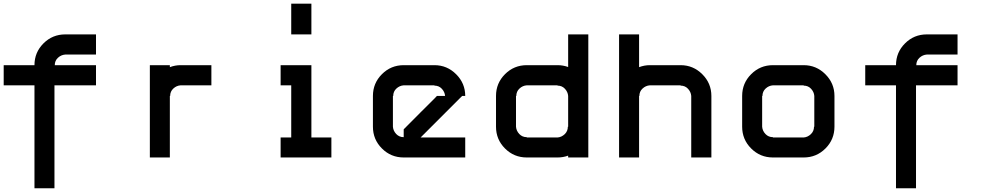

<svg xmlns="http://www.w3.org/2000/svg" viewBox="-20 -853 5373 1040"><path d="M275 -390.8V166.7H166.7V-390.8H0V-500H166.7Q166.7 -569.2 215.4 -617.9Q264.2 -666.7 333.3 -666.7H500V-557.5H333.3Q310.8 -555.8 293.8 -540Q276.7 -524.2 276.7 -500H500V-390.8Z M958.3 -500H1125V-390.8H958.3Q935.8 -389.2 918.8 -373.3Q901.7 -357.5 901.7 -333.3H900V0H791.7V-500H900V-489.2Q928.3 -500 958.3 -500Z M1666.7 -833.3V-666.7H1557.5V-833.3ZM1775 0H1500V-108.3H1557.5V-390.8H1500V-500H1666.7V-108.3H1775Z M2258.3 -108.3H2500V0H2166.7Q2097.5 0 2048.8 -48.8Q2000 -97.5 2000 -166.7V-333.3Q2000 -402.5 2048.8 -451.2Q2097.5 -500 2166.7 -500H2333.3Q2401.7 -500 2450.8 -450.8Q2500 -401.7 2500 -333.3H2483.3L2316.7 -166.7ZM2166.7 -110V-152.5Q2198.3 -185 2258.3 -244.6Q2318.3 -304.2 2333.3 -319.2L2346.7 -333.3H2390.8Q2389.2 -355 2373.3 -372.1Q2357.5 -389.2 2333.3 -389.2V-390.8H2166.7Q2144.2 -389.2 2127.1 -373.3Q2110 -357.5 2110 -333.3H2108.3V-166.7Q2110 -144.2 2126.2 -127.1Q2142.5 -110 2166.7 -110Z M3000 -108.3Q3021.7 -110 3038.8 -126.2Q3055.8 -142.5 3055.8 -166.7H3057.5V-333.3Q3055.8 -355 3040 -372.1Q3024.2 -389.2 3000 -389.2V-390.8H2833.3Q2810.8 -389.2 2793.8 -373.3Q2776.7 -357.5 2776.7 -333.3H2775V-166.7Q2776.7 -144.2 2792.9 -127.1Q2809.2 -110 2833.3 -110V-108.3ZM3000 0H2833.3Q2764.2 0 2715.4 -48.8Q2666.7 -97.5 2666.7 -166.7V-333.3Q2666.7 -402.5 2715.4 -451.2Q2764.2 -500 2833.3 -500H3000Q3030 -500 3057.5 -490V-666.7H3166.7V0H3057.5V-10Q3030 0 3000 0Z M3441.7 -666.7V-489.2Q3470 -500 3500 -500H3666.7Q3735 -500 3784.2 -450.8Q3833.3 -401.7 3833.3 -333.3V0H3724.2V-333.3Q3722.5 -355 3706.7 -372.1Q3690.8 -389.2 3666.7 -389.2V-390.8H3500Q3477.5 -389.2 3460.4 -373.3Q3443.3 -357.5 3443.3 -333.3H3441.7V0H3333.3V-666.7Z M4333.3 -108.3Q4355 -110 4372.1 -126.2Q4389.2 -142.5 4389.2 -166.7H4390.8V-333.3Q4389.2 -355 4373.3 -372.1Q4357.5 -389.2 4333.3 -389.2V-390.8H4166.7Q4144.2 -389.2 4127.1 -373.3Q4110 -357.5 4110 -333.3H4108.3V-166.7Q4110 -144.2 4126.2 -127.1Q4142.5 -110 4166.7 -110V-108.3ZM4333.3 0H4166.7Q4097.5 0 4048.8 -48.8Q4000 -97.5 4000 -166.7V-333.3Q4000 -402.5 4048.8 -451.2Q4097.5 -500 4166.7 -500H4333.3Q4401.7 -500 4450.8 -450.8Q4500 -401.7 4500 -333.3V-166.7Q4500 -97.5 4451.2 -48.8Q4402.5 0 4333.3 0Z M4941.7 -390.8V166.7H4833.3V-390.8H4666.7V-500H4833.3Q4833.3 -569.2 4882.1 -617.9Q4930.8 -666.7 5000 -666.7H5166.7V-557.5H5000Q4977.5 -555.8 4960.4 -540Q4943.3 -524.2 4943.3 -500H5166.7V-390.8Z"/></svg>

Font: 0xA000-Squareish-Mono
Style: Squareish-Mono-Bold
Weight: 700
Version: Version 0.1